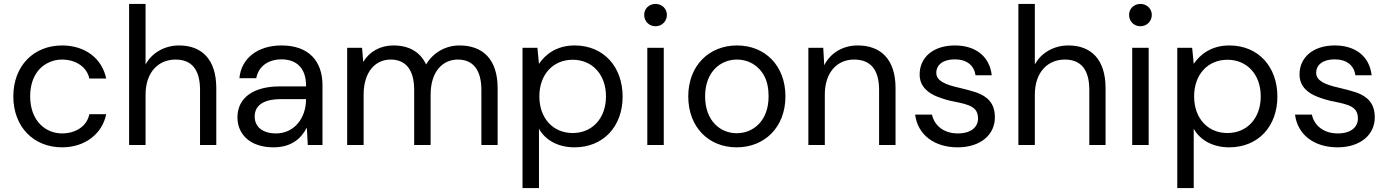

<svg xmlns="http://www.w3.org/2000/svg" viewBox="-20 -740 7088 980"><path d="M297 12C414 12 502 -57 522 -157H436C423 -94 365 -59 296 -59C217 -59 134 -119 134 -248C134 -331 168 -387 217 -415C242 -429 268 -436 296 -436C365 -436 423 -400 436 -339H522C501 -442 414 -508 297 -508C152 -508 48 -404 48 -248C48 -92 152 12 297 12Z M723 0V-257C723 -372 789 -436 876 -436C959 -436 1001 -384 1001 -281V0H1084V-290C1084 -438 1009 -508 894 -508C822 -508 756 -472 723 -411V-720H639V0Z M1376 12C1467 12 1518 -33 1546 -89L1551 0H1626V-305C1626 -428 1556 -508 1417 -508C1295 -508 1211 -442 1202 -341H1288C1300 -404 1352 -437 1417 -437C1493 -437 1542 -392 1542 -305V-299H1408C1275 -299 1192 -242 1192 -141C1192 -55 1256 12 1376 12ZM1389 -59C1320 -59 1280 -93 1280 -145C1280 -196 1316 -234 1415 -234H1542V-233C1542 -136 1481 -59 1389 -59Z M1836 0V-257C1836 -372 1895 -436 1974 -436C2051 -436 2094 -384 2094 -281V0H2178V-257C2178 -372 2237 -436 2317 -436C2394 -436 2437 -384 2437 -281V0H2520V-290C2520 -438 2444 -508 2325 -508C2254 -508 2190 -471 2155 -411C2124 -476 2067 -508 1988 -508C1921 -508 1866 -477 1834 -424L1828 -496H1752V0Z M2731 220V-83C2764 -23 2831 12 2912 12C3060 12 3158 -95 3158 -247C3158 -399 3061 -508 2913 -508C2821 -508 2763 -462 2731 -414L2723 -496H2647V220ZM2903 -61C2803 -61 2733 -136 2733 -248C2733 -360 2803 -435 2903 -435C3003 -435 3073 -360 3073 -248C3073 -136 3003 -61 2903 -61Z M3326 -606C3358 -606 3384 -631 3384 -664C3384 -696 3358 -720 3326 -720C3293 -720 3268 -696 3268 -664C3268 -631 3293 -606 3326 -606ZM3368 0V-496H3284V0Z M3740 12C3883 12 3989 -91 3989 -248C3989 -405 3885 -508 3742 -508C3599 -508 3493 -405 3493 -248C3493 -91 3597 12 3740 12ZM3740 -60C3657 -60 3579 -123 3579 -248C3579 -373 3657 -436 3742 -436C3798 -436 3851 -408 3881 -352C3896 -324 3903 -289 3903 -248C3903 -123 3825 -60 3740 -60Z M4190 0V-257C4190 -372 4254 -436 4339 -436C4424 -436 4467 -384 4467 -281V0H4551V-290C4551 -438 4475 -508 4358 -508C4282 -508 4219 -470 4187 -407L4182 -496H4106V0Z M4868 12C4985 12 5059 -53 5058 -142C5058 -214 5019 -248 4964 -268C4936 -277 4907 -285 4876 -292C4804 -308 4759 -328 4759 -368C4759 -409 4793 -437 4853 -437C4914 -437 4952 -407 4959 -356H5042C5031 -453 4959 -508 4854 -508C4743 -508 4674 -447 4674 -360C4674 -300 4715 -265 4768 -245C4795 -235 4821 -227 4848 -222C4927 -206 4972 -195 4972 -135C4972 -94 4940 -59 4869 -59C4793 -59 4748 -103 4737 -155H4651C4664 -52 4749 12 4868 12Z M5262 0V-257C5262 -372 5328 -436 5415 -436C5498 -436 5540 -384 5540 -281V0H5623V-290C5623 -438 5548 -508 5433 -508C5361 -508 5295 -472 5262 -411V-720H5178V0Z M5801 -606C5833 -606 5859 -631 5859 -664C5859 -696 5833 -720 5801 -720C5768 -720 5743 -696 5743 -664C5743 -631 5768 -606 5801 -606ZM5843 0V-496H5759V0Z M6073 220V-83C6106 -23 6173 12 6254 12C6402 12 6500 -95 6500 -247C6500 -399 6403 -508 6255 -508C6163 -508 6105 -462 6073 -414L6065 -496H5989V220ZM6245 -61C6145 -61 6075 -136 6075 -248C6075 -360 6145 -435 6245 -435C6345 -435 6415 -360 6415 -248C6415 -136 6345 -61 6245 -61Z M6807 12C6924 12 6998 -53 6997 -142C6997 -214 6958 -248 6903 -268C6875 -277 6846 -285 6815 -292C6743 -308 6698 -328 6698 -368C6698 -409 6732 -437 6792 -437C6853 -437 6891 -407 6898 -356H6981C6970 -453 6898 -508 6793 -508C6682 -508 6613 -447 6613 -360C6613 -300 6654 -265 6707 -245C6734 -235 6760 -227 6787 -222C6866 -206 6911 -195 6911 -135C6911 -94 6879 -59 6808 -59C6732 -59 6687 -103 6676 -155H6590C6603 -52 6688 12 6807 12Z"/></svg>

Font: Rootstock Sans Body
Style: Regular
Weight: 400
Designer: Colophon Foundry, Jonny Pinhorn
Foundry: Colophon Foundry
Version: Version 1.200;FEAKit 1.0